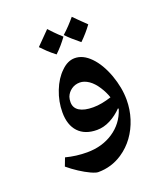

<svg xmlns="http://www.w3.org/2000/svg" viewBox="-139 -650 788 935"><g transform="rotate(-20 254.5 -182.5)"><path d="M208 195Q196 195 171 183.5Q146 172 117.5 153.5Q89 135 64 114L80 72Q107 79 134.5 82.5Q162 86 190 86Q268 86 326 47.5Q384 9 406 -58L405 -65Q376 -35 342 -17.5Q308 0 273 0Q211 0 177 -36Q143 -72 143 -138Q143 -194 164 -247.5Q185 -301 219 -333Q252 -366 289 -366Q332 -366 370.5 -326.5Q409 -287 434 -219Q446 -185 452 -153Q458 -121 458 -89Q458 -39 443 8Q428 55 400.5 93Q373 131 334 157Q277 195 208 195ZM293 -110Q316 -110 339.5 -114.5Q363 -119 388 -127Q379 -155 360 -184.5Q341 -214 318 -230Q294 -246 272 -246Q247 -246 228 -232.5Q209 -219 201 -198Q197 -186 197 -171Q197 -141 222 -125.5Q247 -110 293 -110ZM347 -428Q326 -445 309 -460Q292 -475 278 -490Q297 -507 313.5 -524.5Q330 -542 345 -560Q354 -550 370 -535Q386 -520 408 -498Q381 -461 347 -428ZM213 -413Q191 -430 174 -446Q157 -462 144 -476Q161 -493 178 -510.5Q195 -528 212 -545Q221 -535 236.5 -519Q252 -503 274 -483Q261 -465 246 -447.5Q231 -430 213 -413Z"/></g></svg>

Font: Noto Naskh Arabic
Style: Regular
Weight: 400
Designer: Monotype Design Team, David Williams, Mohamad Dakak and Nizar Qandah
Foundry: Monotype Imaging Inc.
Version: Version 2.013